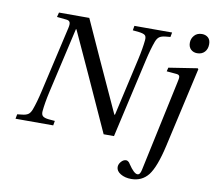

<svg xmlns="http://www.w3.org/2000/svg" viewBox="-98 -829 1323 1185"><g transform="rotate(10 564.0 -236.5)"><path d="M1008.8 -648.9Q1008.8 -675.3 1026.4 -695.1Q1043.9 -714.8 1074.2 -714.8Q1097.2 -714.8 1112.5 -701.2Q1127.9 -687.5 1127.9 -660.2Q1127.9 -629.9 1110.6 -611.3Q1093.3 -592.8 1064 -592.8Q1040.5 -592.8 1024.7 -607.4Q1008.8 -622.1 1008.8 -648.9ZM703.1 184.1Q703.1 165.5 717.3 149.7Q731.4 133.8 748 133.8Q753.9 133.8 759.5 137.5Q765.1 141.1 767.3 144Q769.5 147 773.9 153.8Q809.6 207 831.1 207Q847.7 207 854 175.8L976.1 -395Q982.9 -421.4 980.5 -432.4Q978 -443.4 960.9 -444.8L898.9 -450.2L904.8 -474.1L1084 -502L1088.9 -497.1L976.1 2.9Q945.3 139.2 904.8 191.9Q864.7 242.2 797.9 242.2Q758.8 242.2 731.2 225.6Q703.6 209 703.1 184.1ZM30.8 0 36.1 -28.8 66.9 -32.2Q90.8 -34.7 104 -43.5Q117.2 -52.2 126 -75.2Q144 -123.5 161.1 -199.2L254.9 -608.9Q260.7 -633.8 255.6 -644.8Q250.5 -655.8 232.9 -657.2L173.8 -663.1L181.2 -691.9H371.1Q455.1 -504.9 627 -130.9H630.9L712.9 -493.2Q729 -564.5 733.9 -617.2Q735.8 -640.1 725.6 -647.9Q715.3 -655.8 688 -659.2L648.9 -663.1L653.8 -691.9H890.1L884.8 -663.1L854 -660.2Q830.1 -657.7 816.9 -648.9Q803.7 -640.1 794.9 -617.2Q776.9 -568.8 759.8 -493.2L647.9 0H583Q407.7 -387.2 305.2 -608.9H301.8L208 -199.2Q191.9 -127.9 187 -75.2Q185.1 -53.2 196 -43.9Q207 -34.7 232.9 -32.2L272 -28.8L267.1 0Z"/></g></svg>

Font: Linguistics Pro
Style: Italic
Weight: 400
Italic angle: -12°
Designer: Stefan Peev, Context Ltd
Foundry: Stefan Peev, Context Ltd
Version: Version 001.000